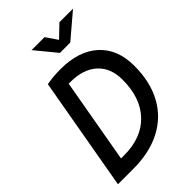

<svg xmlns="http://www.w3.org/2000/svg" viewBox="-260 -1002 1106 1106"><g transform="rotate(-45 293.0 -449.0)"><path d="M22.9 0 145 -693.4Q198.2 -703.1 258.3 -703.1Q406.2 -703.1 489.3 -627.4Q572.3 -551.8 572.3 -416.5Q572.3 -285.6 521.5 -192.4Q470.7 -99.1 375.5 -49.6Q280.3 0 146 0ZM140.6 -92.8H166.5Q308.1 -92.8 387.9 -176Q467.8 -259.3 467.8 -407.7Q467.8 -503.4 409.2 -556.9Q350.6 -610.4 246.1 -610.4Q239.3 -610.4 231.9 -610.4ZM321.8 -771.5 217.3 -898.4H323.2L371.1 -828.1L444.3 -898.4H555.2L405.8 -771.5Z"/></g></svg>

Font: Cascadia Mono
Style: Italic
Weight: 400
Italic angle: -10°
Monospace: yes
Designer: Aaron Bell
Foundry: Saja Typeworks
Version: Version 2404.023; ttfautohint (v1.8.4)